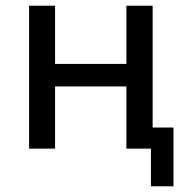

<svg xmlns="http://www.w3.org/2000/svg" viewBox="-20 -521 656 673"><path d="M509 132V0H423V-218H173V0H82V-501H173V-297H423V-501H515V-74H588V132Z"/></svg>

Font: Nunitoga
Style: Medium
Weight: 500
Designer: Vernon Adams
Foundry: Vernon Adams
Version: Version 1.0